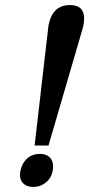

<svg xmlns="http://www.w3.org/2000/svg" viewBox="-20 -730 361 760"><path d="M170 -613 172 -629Q187 -710 257 -710Q313 -710 313 -657Q313 -643 310 -629L306 -613L172 -154H117ZM59 -38Q59 -43 61 -55Q68 -86 88.5 -103.5Q109 -121 138 -121Q162 -121 176 -108Q190 -95 190 -72Q190 -35 167 -12.5Q144 10 111 10Q87 10 73 -3Q59 -16 59 -38Z"/></svg>

Font: Trirong SemiBold
Style: Italic
Weight: 600
Italic angle: -12°
Designer: Katatrad Team
Foundry: CadsonDemak
Version: Version 1.001